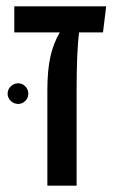

<svg xmlns="http://www.w3.org/2000/svg" viewBox="-20 -584 384 604"><path d="M304 -482H229Q221 -427 221 -294V0H129V-300Q129 -363 138.5 -405.5Q148 -448 168 -482H25V-564H314ZM4 -289Q4 -303 14 -312.5Q24 -322 37 -322Q50 -322 59.5 -312.5Q69 -303 69 -289Q69 -276 59.5 -266.5Q50 -257 37 -257Q24 -257 14 -266.5Q4 -276 4 -289Z"/></svg>

Font: Fira GO
Style: Regular
Weight: 400
Designer: Carrois Corporate
Foundry: Carrois Corporate GbR
Version: Version 0.300